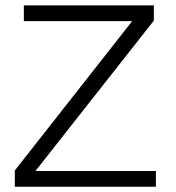

<svg xmlns="http://www.w3.org/2000/svg" viewBox="-20 -706 665 727"><path d="M36.1 1H570.3V-58.6H114.3L562.5 -627.9V-685.5H70.3V-626H480.5L36.1 -60.5Z"/></svg>

Font: Dotum
Style: Regular
Weight: 400
Version: Version 2.21